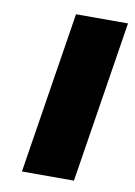

<svg xmlns="http://www.w3.org/2000/svg" viewBox="-68 -584 442 629"><g transform="rotate(10 153.5 -269.0)"><path d="M49 0 134 -538H307L222 0Z"/></g></svg>

Font: Exo Thin ExtraBold
Style: Italic
Weight: 800
Italic angle: -9°
Version: Version 2.000